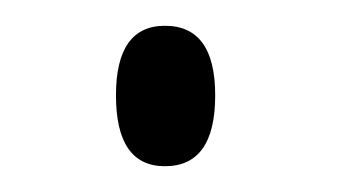

<svg xmlns="http://www.w3.org/2000/svg" viewBox="-20 -547 265 149"><path d="M108 -418Q70 -418 70 -473Q70 -527 108 -527Q147 -527 147 -473Q147 -418 108 -418Z"/></svg>

Font: Noto Serif Display Light
Style: Regular
Weight: 300
Designer: Monotype Design Team
Foundry: Monotype Imaging Inc.
Version: Version 2.009